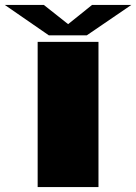

<svg xmlns="http://www.w3.org/2000/svg" viewBox="-70 -755 550 775"><path d="M82 0V-586H327.5V0ZM127 -612.5 -50.5 -735H107L205 -657.5L301.5 -735H460L280.5 -612.5Z"/></svg>

Font: Anybody UltraExpanded ExtraBold
Style: Regular
Weight: 800
Width: 9
Designer: Tyler Finck
Foundry: Etcetera Type Company
Version: Version 1.010; ttfautohint (v1.8.3) -l 8 -r 50 -G 200 -x 14 